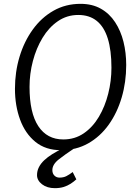

<svg xmlns="http://www.w3.org/2000/svg" viewBox="-20 -775 708 1001"><path d="M298 8Q218 8 164.8 -35.2Q111.5 -78.5 84.8 -151.2Q58 -224 58 -312Q58 -400 82 -479.5Q106 -559 151 -621.2Q196 -683.5 259 -719.2Q322 -755 400 -755Q461 -755 506 -729.5Q551 -704 580.2 -659.2Q609.5 -614.5 623.8 -557.2Q638 -500 638 -436Q638 -347 614.5 -267Q591 -187 546.8 -125Q502.5 -63 439.8 -27.5Q377 8 298 8ZM310 -48Q370 -48 416.8 -80Q463.5 -112 495.5 -166Q527.5 -220 544.2 -286.5Q561 -353 561 -422Q561 -512.5 542 -573.8Q523 -635 484.5 -666Q446 -697 388 -697Q329 -697 281.8 -664.5Q234.5 -632 201.8 -577.8Q169 -523.5 151.5 -457Q134 -390.5 134 -322Q134 -186.5 179.8 -117.2Q225.5 -48 310 -48ZM266 206Q225.5 206 199.2 185.8Q173 165.5 173 138Q173 116 182.8 96.8Q192.5 77.5 210.2 60.8Q228 44 252 29Q276 14 305 0L343.5 -18.5L365 0Q319.5 30 286.2 56.2Q253 82.5 253 112Q253 130 263.8 140.5Q274.5 151 290 151Q310.5 151 325.5 143.5Q340.5 136 359 122L378 160Q364.5 172.5 348.2 183Q332 193.5 311.8 199.8Q291.5 206 266 206Z"/></svg>

Font: Merriweather Sans Variable Regular
Style: Italic
Weight: 300
Italic angle: -8°
Designer: Eben Sorkin
Foundry: Eben Sorkin
Version: Version 2.001